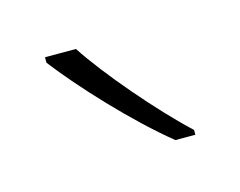

<svg xmlns="http://www.w3.org/2000/svg" viewBox="-41 -821 338 270"><g transform="rotate(-15 128.0 -686.0)"><path d="M85 -766H40V-758C73 -715 135 -648 187 -606H216V-613C173 -653 113 -723 85 -766Z"/></g></svg>

Font: Noto Sans Tamil ExtraLight
Style: Regular
Weight: 200
Designer: Jelle Bosma - Monotype Design Team
Foundry: Monotype Imaging Inc.
Version: Version 2.004